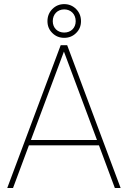

<svg xmlns="http://www.w3.org/2000/svg" viewBox="-20 -936 637 956"><path d="M580.6 0 314.5 -710.9H282.2L16.1 0H44.9L124 -212.4H472.7L551.8 0ZM298.3 -679.2 462.9 -238.8H133.8ZM216.3 -830.6C216.3 -806.6 224.6 -787.1 240.7 -771.5C256.8 -755.4 276.4 -747.6 299.8 -747.6C322.8 -747.6 342.8 -755.4 358.9 -771.5C375 -787.1 383.3 -806.6 383.3 -830.6C383.3 -854.5 375 -875 358.9 -891.1C342.8 -907.2 322.8 -915.5 299.8 -915.5C276.4 -915.5 256.8 -907.2 240.7 -891.1C224.6 -875 216.3 -854.5 216.3 -830.6ZM242.7 -830.6C242.7 -865.2 266.6 -889.2 299.8 -889.2C333 -889.2 356.9 -865.2 356.9 -830.6C356.9 -796.9 333 -773.9 299.8 -773.9C266.6 -773.9 242.7 -796.9 242.7 -830.6Z"/></svg>

Font: Vazirmatn Thin
Style: Regular
Weight: 100
Designer: Saber Rastikerdar
Foundry: Saber Rastikerdar
Version: Version 33.003